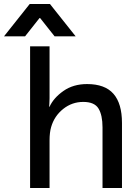

<svg xmlns="http://www.w3.org/2000/svg" viewBox="-74 -937 697 957"><path d="M173 -706V-447Q173 -430 172 -419Q171 -408 171 -405H173Q193 -449 242 -483.5Q291 -518 360 -518Q449 -518 491.5 -469.5Q534 -421 534 -324V0H437V-302Q437 -363 417 -396Q397 -429 341 -429Q285 -429 241 -394Q197 -359 181 -304Q173 -277 173 -237V0H76V-706ZM74 -917H175L303 -756H198L126 -847H123L51 -756H-54Z"/></svg>

Font: Museo Sans Medium
Style: Regular
Weight: 500
Designer: Jos Buivenga
Foundry: Jos Buivenga & Rosetta Type Foundry (extension, remastering)
Version: Version 3.600;PS 1.000;hotconv 1.0.88;makeotf.lib2.5.647800;